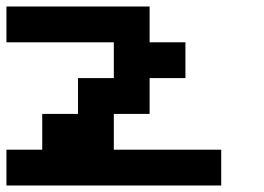

<svg xmlns="http://www.w3.org/2000/svg" viewBox="-20 -798 818 596"><path d="M0 -666.7V-777.8H444.4V-666.7H555.6V-555.6H444.4V-444.4H333.3V-333.3H666.7V-222.2H0V-333.3H111.1V-444.4H222.2V-555.6H333.3V-666.7Z"/></svg>

Font: Pixeloid Sans
Style: Bold
Weight: 700
Monospace: yes
Designer: GGBot
Version: 0.3